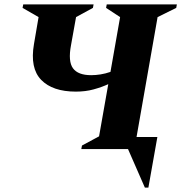

<svg xmlns="http://www.w3.org/2000/svg" viewBox="-20 -680 827 876"><path d="M351 0 354 -16 432 -58 474 -296Q443 -282 406.5 -272Q370 -262 326 -262Q220 -262 168 -315.5Q116 -369 135 -479L156 -602L83 -644L86 -660H407L404 -644L327 -602L304 -474Q290 -400 313 -368.5Q336 -337 396 -337Q416 -337 438.5 -340.5Q461 -344 484 -352L528 -602L464 -644L467 -660H787L784 -644L699 -602L603 -55H698L657 176H641L564 0Z"/></svg>

Font: Spectral ExtraBold
Style: Italic
Weight: 800
Italic angle: -10°
Designer: Jean-Baptiste Levee
Foundry: Production Type
Version: Version 2.001